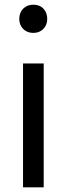

<svg xmlns="http://www.w3.org/2000/svg" viewBox="-20 -797 284 817"><path d="M181 -716Q181 -691 164.5 -674Q148 -657 122 -657Q95 -657 78.5 -674Q62 -691 62 -716Q62 -743 78.5 -760Q95 -777 122 -777Q149 -777 165 -760Q181 -743 181 -716ZM166 -527V0H78V-527Z"/></svg>

Font: Fira Sans Condensed
Style: Regular
Weight: 400
Width: 3
Designer: Carrois Corporate & Edenspiekermann AG
Foundry: Carrois Corporate GbR & Edenspiekermann AG
Version: Version 4.202;PS 004.202;hotconv 1.0.88;makeotf.lib2.5.64775